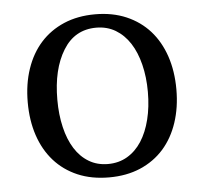

<svg xmlns="http://www.w3.org/2000/svg" viewBox="-43 -557 655 615"><g transform="rotate(-5 284.0 -250.0)"><path d="M284.2 -512.2Q339.8 -512.2 384.3 -493.2Q428.7 -474.1 459.5 -439.7Q490.2 -405.3 506.6 -356.9Q522.9 -308.6 522.9 -250Q522.9 -191.9 506.8 -143.6Q490.7 -95.2 460 -60.5Q429.2 -25.9 384.8 -6.8Q340.3 12.2 284.2 12.2Q227.5 12.2 183.1 -6.8Q138.7 -25.9 107.9 -60.5Q77.1 -95.2 61 -143.3Q44.9 -191.4 44.9 -250Q44.9 -308.6 61.3 -356.9Q77.6 -405.3 108.4 -439.7Q139.2 -474.1 183.6 -493.2Q228 -512.2 284.2 -512.2ZM177.7 -408.7Q140.1 -347.7 140.1 -250Q140.1 -201.7 149.7 -161.4Q159.2 -121.1 177.5 -92Q195.8 -63 222.7 -46.9Q249.5 -30.8 284.2 -30.8Q318.8 -30.8 346.2 -46.9Q373.5 -63 392.3 -92Q411.1 -121.1 421.1 -161.4Q431.2 -201.7 431.2 -250Q431.2 -297.9 421.1 -338.1Q411.1 -378.4 392.3 -407.5Q373.5 -436.5 346.2 -452.9Q318.8 -469.2 284.2 -469.2Q214.8 -469.2 177.7 -408.7Z"/></g></svg>

Font: Amethysta
Style: Regular
Weight: 400
Designer: Konstantin Vinogradov, Alexei Vanyashin
Foundry: Cyreal (www.cyreal.org)
Version: Version 1.002